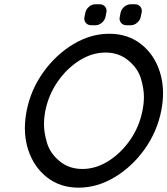

<svg xmlns="http://www.w3.org/2000/svg" viewBox="-20 -864 778 893"><path d="M470.7 -619.6Q408.2 -619.6 349.9 -583Q291.5 -546.4 248.8 -485.1Q206.1 -423.8 190.9 -349.1Q184.6 -315.4 184.6 -284.7Q184.6 -247.1 198.7 -199.2Q212.9 -151.4 256.8 -114.7Q300.8 -78.1 363.3 -78.1Q425.3 -78.1 483.9 -114.7Q542.5 -151.4 585.2 -212.9Q627.9 -274.4 642.6 -349.1Q649.4 -382.8 649.4 -413.6Q649.4 -451.7 635.3 -499Q621.1 -546.4 576.9 -583Q532.7 -619.6 470.7 -619.6ZM345.7 8.8Q259.3 8.8 198 -39.6Q136.7 -87.9 110.4 -169.4Q95.7 -215.8 95.7 -267.6Q95.7 -306.6 104 -349.1Q123.5 -447.8 182.1 -529.1Q240.7 -610.4 321.3 -658.7Q401.9 -707 488.3 -707Q574.7 -707 636.2 -658.7Q697.8 -610.4 723.6 -529.3Q738.3 -482.9 738.3 -430.7Q738.3 -391.6 730 -349.1Q710.4 -250.5 652.1 -169.2Q593.8 -87.9 512.9 -39.6Q432.1 8.8 345.7 8.8ZM443.4 -844.2Q459.5 -844.2 468.8 -833Q475.6 -824.2 475.6 -813.5Q475.6 -809.6 474.6 -805.2L470.7 -786.1Q467.3 -769.5 453.6 -758.1Q439.9 -746.6 424.3 -746.6H404.8Q388.2 -746.6 378.9 -757.8Q372.1 -766.6 372.1 -777.3Q372.1 -781.7 373 -786.1L377 -805.2Q380.4 -821.3 394 -832.8Q407.7 -844.2 424.3 -844.2ZM607.4 -844.2Q623.5 -844.2 632.8 -833Q639.6 -824.2 639.6 -813.5Q639.6 -809.6 638.7 -805.2L634.8 -786.1Q631.3 -769.5 617.7 -758.1Q604 -746.6 588.4 -746.6H568.8Q552.2 -746.6 543 -757.8Q536.1 -766.6 536.1 -777.3Q536.1 -781.7 537.1 -786.1L541 -805.2Q544.4 -821.3 558.1 -832.8Q571.8 -844.2 588.4 -844.2Z"/></svg>

Font: Qaz
Style: Italic
Weight: 400
Italic angle: -11.25°
Designer: GGBotNet
Foundry: f0n7
Version: 0.70